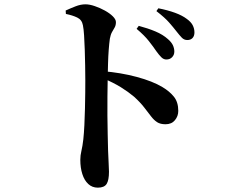

<svg xmlns="http://www.w3.org/2000/svg" viewBox="-20 -808 1040 880"><path d="M696.4 -573.4Q682.6 -593.9 662.2 -619.8Q641.8 -645.8 606.1 -675.8L616 -689.5Q658.1 -678.3 692.5 -663.9Q726.9 -649.4 749.8 -628.6Q766.1 -614.5 772.6 -600.3Q779 -586.1 779 -571.6Q779 -556.5 768.9 -545.9Q758.8 -535.3 742.5 -535.3Q729.8 -535.3 719.4 -545.6Q709 -555.9 696.4 -573.4ZM787.9 -665.3Q774.3 -682.9 755.2 -704.7Q736.2 -726.6 696.9 -757.1L705.8 -770Q748.6 -761.6 782.1 -749.4Q815.5 -737.1 836.1 -721.4Q855.4 -707.6 863.3 -692.1Q871.2 -676.6 871.2 -659.4Q871.2 -643.3 862.6 -633.9Q853.9 -624.5 838.4 -624.5Q823.7 -624.5 813.2 -635.4Q802.7 -646.3 787.9 -665.3ZM281 -759.8Q302.7 -769.8 326.3 -779Q350 -788.2 371.7 -788.2Q390.4 -788.2 414.1 -780.1Q437.9 -772.1 460.4 -759.7Q482.8 -747.3 497.1 -733.2Q511.3 -719.1 511.3 -706.7Q511.3 -692.1 505.5 -682Q499.7 -671.9 493.3 -660.8Q487 -649.6 483.5 -630.7Q480.5 -608.5 478.3 -579.8Q476.1 -551.1 475.2 -518Q474.4 -484.9 473.6 -450.1Q472.9 -409.4 472.4 -365.6Q471.9 -321.8 472.3 -277.9Q472.6 -234 473.6 -193.8Q474.5 -153.6 475.3 -119.7Q476.7 -81.4 478.1 -56.3Q479.5 -31.1 479.5 -20.8Q479.5 18.2 468.6 35.2Q457.7 52.1 428.5 52.1Q402.6 52.1 384.6 35.4Q366.6 18.8 357.4 -10.1Q348.1 -38.9 348.1 -75.6Q348.1 -95.7 353.1 -116.2Q358.1 -136.7 361.9 -169.5Q364.9 -197.5 366.7 -234.3Q368.6 -271.1 369.4 -309.7Q370.3 -348.4 370.7 -382.4Q371 -416.5 371 -438.7Q371 -470.2 370.3 -507.1Q369.6 -543.9 368.5 -579.8Q367.4 -615.7 365.4 -645.5Q363.5 -675.4 360 -692.2Q355.4 -717.4 334 -727.6Q312.6 -737.9 282 -744.1ZM451.3 -481.7Q533.5 -475.1 606.5 -455.5Q679.5 -435.9 724.5 -408.9Q757.3 -389.4 777.2 -364.6Q797.1 -339.8 797.1 -299.8Q797.1 -275.4 781.7 -257Q766.4 -238.5 738.6 -238.5Q714.8 -238.5 700 -248.1Q685.2 -257.8 672.1 -275Q658.9 -292.3 641 -315.4Q623.2 -338.6 594.4 -364.8Q567.8 -387.1 534.4 -407.9Q501 -428.7 451.3 -449.9Z"/></svg>

Font: Noto Serif JP
Style: Regular
Weight: 200
Designer: Ryoko NISHIZUKA 西塚涼子 (kana & ideographs); Frank Grießhammer (Latin, Greek & Cyrillic); Wenlong ZHANG 张文龙 (bopomofo); San
Foundry: Adobe
Version: Version 2.001;hotconv 1.1.0;makeotfexe 2.6.0